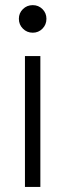

<svg xmlns="http://www.w3.org/2000/svg" viewBox="-20 -735 256 755"><path d="M78.1 -514.6H138.7V0H78.1ZM54.2 -661.1Q54.2 -683.6 70.1 -699.2Q85.9 -714.8 108.9 -714.8Q131.3 -714.8 147 -699.2Q162.6 -683.6 162.6 -661.1Q162.6 -638.2 147 -622.3Q131.3 -606.4 108.9 -606.4Q85.9 -606.4 70.1 -622.3Q54.2 -638.2 54.2 -661.1Z"/></svg>

Font: Reddit Sans Fudge Light
Style: Regular
Weight: 300
Designer: Stephen Hutchings
Foundry: Reddit
Version: Version 1.013